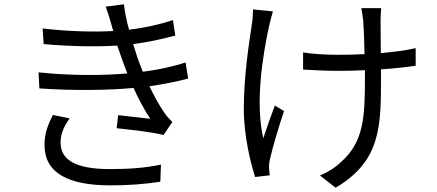

<svg xmlns="http://www.w3.org/2000/svg" viewBox="-20 -818 2040 897"><path d="M305 -265 227 -281C205 -237 187 -195 188 -138C189 -10 299 48 495 48C580 48 659 42 729 31L732 -49C660 -34 587 -28 494 -28C337 -28 263 -69 263 -152C263 -196 281 -230 305 -265ZM502 -698 509 -673C413 -668 299 -671 179 -685L184 -612C309 -601 432 -599 528 -605L555 -527L575 -475C462 -465 310 -464 160 -480L164 -405C318 -394 482 -396 604 -407C626 -358 652 -309 682 -263C650 -267 585 -274 532 -280L525 -219C594 -211 688 -202 744 -187L785 -248C771 -262 759 -275 748 -291C722 -329 699 -372 678 -415C748 -425 811 -438 859 -451L847 -526C800 -511 730 -493 647 -483L624 -543L602 -612C671 -621 742 -636 799 -652L788 -724C724 -703 654 -688 583 -679C572 -719 563 -760 559 -798L474 -787C484 -759 494 -728 502 -698Z M1255 -765 1162 -774C1162 -756 1161 -730 1157 -707C1145 -624 1119 -470 1119 -308C1119 -182 1152 -52 1172 9L1240 1C1239 -9 1238 -23 1237 -33C1236 -44 1238 -63 1242 -78C1253 -127 1283 -229 1307 -299L1264 -325C1245 -275 1224 -214 1210 -172C1172 -336 1206 -555 1238 -700C1242 -719 1250 -746 1255 -765ZM1396 -573V-493C1439 -490 1510 -487 1558 -487C1599 -487 1642 -488 1685 -490V-459C1685 -267 1679 -154 1572 -60C1548 -36 1507 -11 1475 2L1548 59C1760 -66 1760 -229 1760 -459V-494C1820 -498 1876 -504 1922 -511V-593C1875 -582 1818 -575 1759 -570L1758 -721C1758 -743 1759 -763 1761 -780H1668C1671 -764 1675 -743 1677 -720C1679 -695 1682 -628 1683 -565C1641 -563 1598 -562 1557 -562C1503 -562 1439 -566 1396 -573Z"/></svg>

Font: Source Han Sans JP
Style: Regular
Weight: 400
Designer: Ryoko NISHIZUKA 西塚涼子 (kana, bopomofo & ideographs); Paul D. Hunt (Latin, Greek & Cyrillic); Sandoll Communications 산돌커뮤니
Foundry: Adobe
Version: Version 2.004;hotconv 1.0.118;makeotfexe 2.5.65603